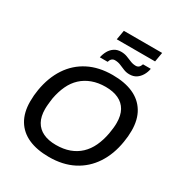

<svg xmlns="http://www.w3.org/2000/svg" viewBox="-228 -1156 1240 1324"><g transform="rotate(30 392.5 -494.0)"><path d="M357 12Q261 12 193.5 -18Q126 -48 90 -108Q54 -168 54 -256Q54 -281 56 -304.5Q58 -328 62 -351Q80 -458 131.5 -536Q183 -614 265 -656Q347 -698 457 -698Q553 -698 620.5 -668Q688 -638 724.5 -578Q761 -518 761 -430Q761 -407 759 -384Q757 -361 753 -338Q736 -231 684 -152Q632 -73 549.5 -30.5Q467 12 357 12ZM357 -84Q417 -84 464 -101Q511 -118 546 -151Q581 -184 603 -231Q625 -278 636 -337Q638 -352 640 -364.5Q642 -377 643 -387Q644 -397 644.5 -406.5Q645 -416 645 -425Q645 -484 623 -523.5Q601 -563 558.5 -583Q516 -603 456 -603Q397 -603 349.5 -585.5Q302 -568 267 -535.5Q232 -503 210 -456Q188 -409 177 -350Q175 -335 173.5 -322.5Q172 -310 171 -299.5Q170 -289 169.5 -280Q169 -271 169 -262Q169 -203 191 -163.5Q213 -124 255 -104Q297 -84 357 -84ZM318 -759Q324 -788 337.5 -812Q351 -836 373.5 -851Q396 -866 427 -866Q453 -866 474.5 -858Q496 -850 517 -841Q538 -832 561 -832Q575 -832 584.5 -840Q594 -848 600 -866H662Q657 -837 642.5 -812.5Q628 -788 606 -773.5Q584 -759 552 -759Q527 -759 505.5 -768Q484 -777 463.5 -785.5Q443 -794 419 -794Q405 -794 395 -785.5Q385 -777 380 -759ZM357 -925 370 -1000H675L662 -925Z"/></g></svg>

Font: Archivo SemiBold Medium
Style: Italic
Weight: 500
Italic angle: -10°
Version: Version 2.001